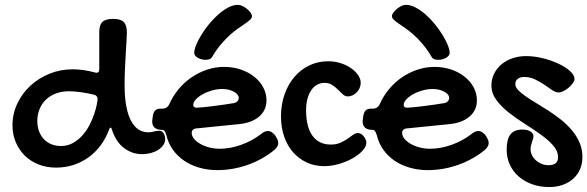

<svg xmlns="http://www.w3.org/2000/svg" viewBox="-20 -652 2389 781"><path d="M367.2 -356.9Q369.1 -356 373 -356Q383.8 -356 383.8 -370.1V-522Q383.8 -550.8 396.7 -563Q409.7 -575.2 439.9 -575.2Q470.7 -575.2 483.4 -562.5Q496.1 -549.8 496.1 -519Q496.1 -507.3 494.6 -484.6Q493.2 -461.9 491.5 -433.1Q489.7 -404.3 488.3 -371.3Q486.8 -338.4 486.8 -306.2Q486.8 -256.3 493.7 -220.2Q500.5 -184.1 513.2 -160.4Q525.9 -136.7 543.5 -125.2Q561 -113.8 583 -113.8Q595.2 -113.8 605.2 -116.9Q615.2 -120.1 628.9 -120.1Q638.7 -120.1 645.3 -110.1Q651.9 -100.1 651.9 -85.9Q651.9 -73.2 644.3 -62Q636.7 -50.8 623.8 -42.5Q610.8 -34.2 593.8 -29.5Q576.7 -24.9 558.1 -24.9Q518.1 -24.9 484.9 -49.6Q451.7 -74.2 435.1 -125Q433.6 -132.8 430.2 -132.8Q426.3 -132.8 423.8 -125Q410.6 -89.4 389.4 -60.8Q368.2 -32.2 340.1 -12Q312 8.3 278.6 19Q245.1 29.8 208 29.8Q168.9 29.8 136.5 16.8Q104 3.9 80.6 -19.3Q57.1 -42.5 43.9 -74Q30.8 -105.5 30.8 -142.1Q30.8 -189 50.3 -230.5Q69.8 -272 103.3 -303Q136.7 -334 181.2 -352.1Q225.6 -370.1 275.9 -370.1Q296.4 -370.1 319.3 -366.9Q342.3 -363.8 367.2 -356.9ZM227.1 -58.1Q254.9 -58.1 276.6 -70.3Q298.3 -82.5 315.2 -101.3Q332 -120.1 343.8 -142.8Q355.5 -165.5 362.8 -187Q370.1 -208.5 373.5 -225.6Q377 -242.7 377 -250Q377 -255.4 374 -259.5Q371.1 -263.7 365.2 -266.1Q352.1 -269.5 337.9 -272.2Q323.7 -274.9 310.1 -276.9Q296.4 -278.8 283.9 -279.8Q271.5 -280.8 261.2 -280.8Q231.9 -280.8 208 -272Q184.1 -263.2 167.2 -247.1Q150.4 -231 141.1 -208.7Q131.8 -186.5 131.8 -160.2Q131.8 -136.7 138.9 -117.9Q146 -99.1 158.4 -85.9Q170.9 -72.8 188.5 -65.4Q206.1 -58.1 227.1 -58.1Z M1042 -106.9Q1056.2 -119.1 1069.8 -119.1Q1077.6 -119.1 1084 -115.2Q1090.3 -111.3 1098.1 -103Q1105.5 -91.8 1108.6 -84.7Q1111.8 -77.6 1111.8 -70.8Q1111.8 -56.2 1097.2 -43Q1073.7 -23.4 1046.4 -8.1Q1019 7.3 989.3 18.1Q959.5 28.8 927.7 34.4Q896 40 864.7 40Q825.2 40 790.5 30Q755.9 20 728.8 1.5Q701.7 -17.1 683.1 -43.2Q664.6 -69.3 656.7 -102.1Q652.3 -115.7 648.7 -119.9Q645 -124 636.7 -124Q618.7 -124 608.9 -132.8Q599.1 -141.6 599.1 -158.2Q599.1 -165 600.1 -167L601.1 -176.8Q603.5 -194.3 610.6 -202.1Q617.7 -210 632.8 -210H640.1Q660.6 -210 668.9 -229Q684.1 -262.7 707.5 -290.5Q731 -318.4 760.3 -338.1Q789.6 -357.9 823 -368.9Q856.4 -379.9 891.1 -379.9Q927.2 -379.9 958.7 -369.4Q990.2 -358.9 1013.7 -340.3Q1037.1 -321.8 1050.5 -296.9Q1064 -272 1064 -243.2Q1064 -223.1 1056.2 -206.5Q1048.3 -189.9 1033.7 -177.5Q1019 -165 998.3 -157.2Q977.5 -149.4 951.2 -147L781.7 -129.9Q772 -129.9 765.9 -125Q759.8 -120.1 759.8 -111.8Q759.8 -99.1 769.3 -87.4Q778.8 -75.7 794.7 -66.7Q810.5 -57.6 831.3 -52.2Q852.1 -46.9 874 -46.9Q895 -46.9 917.2 -51Q939.5 -55.2 961.2 -63Q982.9 -70.8 1003.4 -81.8Q1023.9 -92.8 1042 -106.9ZM933.1 -232.9Q940.4 -234.4 945.8 -240Q951.2 -245.6 951.2 -253.9Q951.2 -261.2 945.8 -267.6Q940.4 -273.9 931.2 -279.1Q921.9 -284.2 909.7 -287.1Q897.5 -290 883.8 -290Q863.8 -290 842.8 -284.2Q821.8 -278.3 804.7 -268.8Q787.6 -259.3 776.9 -247.8Q766.1 -236.3 766.1 -225.1Q766.1 -213.9 779.8 -213.9Q788.1 -213.9 806.6 -215.8Q825.2 -217.8 847.7 -220.5Q870.1 -223.1 893.1 -226.6Q916 -230 933.1 -232.9ZM1004.9 -586.4Q1004.9 -579.1 997.8 -572.3Q990.7 -565.4 978.8 -557.1Q966.8 -548.8 950.7 -537.8Q934.6 -526.9 916.7 -511Q898.9 -495.1 879.9 -472.9Q860.8 -450.7 842.8 -420.4Q838.9 -413.6 831.8 -411.1Q824.7 -408.7 815.9 -408.7Q807.6 -408.7 799.6 -410.9Q791.5 -413.1 784.9 -416.7Q778.3 -420.4 774.2 -425.5Q770 -430.7 770 -436.5Q770 -449.7 778.1 -469.5Q786.1 -489.3 799.6 -511Q813 -532.7 830.8 -554.4Q848.6 -576.2 868.4 -593.5Q888.2 -610.8 908.4 -621.6Q928.7 -632.3 947.8 -632.3Q956.5 -632.3 966.6 -627.4Q976.6 -622.6 985.1 -615.5Q993.7 -608.4 999.3 -600.3Q1004.9 -592.3 1004.9 -586.4Z M1314.9 -402.8Q1340.3 -402.8 1364.3 -395.5Q1388.2 -388.2 1406.5 -375.7Q1424.8 -363.3 1436 -347.4Q1447.3 -331.5 1447.3 -314.9Q1447.3 -304.2 1442.9 -294.2Q1438.5 -284.2 1431.2 -276.6Q1423.8 -269 1414.6 -264.4Q1405.3 -259.8 1395 -259.8Q1383.8 -259.8 1374.5 -268.3Q1365.2 -276.9 1354.7 -287.4Q1344.2 -297.9 1331.3 -306.4Q1318.4 -314.9 1300.3 -314.9Q1282.7 -314.9 1268.6 -306.6Q1254.4 -298.3 1244.9 -283.4Q1235.4 -268.6 1230.2 -248.3Q1225.1 -228 1225.1 -204.1Q1225.1 -135.7 1251 -99.9Q1276.9 -64 1325.2 -64Q1348.1 -64 1364.5 -71.3Q1380.9 -78.6 1393.3 -87.4Q1405.8 -96.2 1416 -103.5Q1426.3 -110.8 1437 -110.8Q1442.9 -110.8 1448.7 -107.2Q1454.6 -103.5 1459.2 -97.9Q1463.9 -92.3 1467 -85.4Q1470.2 -78.6 1470.2 -71.8Q1470.2 -55.7 1454.3 -38.6Q1438.5 -21.5 1413.6 -7.6Q1388.7 6.3 1358.2 15.1Q1327.6 23.9 1298.8 23.9Q1260.3 23.9 1228 9Q1195.8 -5.9 1172.4 -32.5Q1148.9 -59.1 1136 -96.2Q1123 -133.3 1123 -178.2Q1123 -227.1 1137.5 -268.1Q1151.9 -309.1 1177.5 -339.1Q1203.1 -369.1 1238.3 -386Q1273.4 -402.8 1314.9 -402.8Z M1897.9 -106.9Q1912.1 -119.1 1925.8 -119.1Q1933.6 -119.1 1939.9 -115.2Q1946.3 -111.3 1954.1 -103Q1961.4 -91.8 1964.6 -84.7Q1967.8 -77.6 1967.8 -70.8Q1967.8 -56.2 1953.1 -43Q1929.7 -23.4 1902.3 -8.1Q1875 7.3 1845.2 18.1Q1815.4 28.8 1783.7 34.4Q1752 40 1720.7 40Q1681.2 40 1646.5 30Q1611.8 20 1584.7 1.5Q1557.6 -17.1 1539.1 -43.2Q1520.5 -69.3 1512.7 -102.1Q1508.3 -115.7 1504.6 -119.9Q1501 -124 1492.7 -124Q1474.6 -124 1464.8 -132.8Q1455.1 -141.6 1455.1 -158.2Q1455.1 -165 1456.1 -167L1457 -176.8Q1459.5 -194.3 1466.6 -202.1Q1473.6 -210 1488.8 -210H1496.1Q1516.6 -210 1524.9 -229Q1540 -262.7 1563.5 -290.5Q1586.9 -318.4 1616.2 -338.1Q1645.5 -357.9 1679 -368.9Q1712.4 -379.9 1747.1 -379.9Q1783.2 -379.9 1814.7 -369.4Q1846.2 -358.9 1869.6 -340.3Q1893.1 -321.8 1906.5 -296.9Q1919.9 -272 1919.9 -243.2Q1919.9 -223.1 1912.1 -206.5Q1904.3 -189.9 1889.6 -177.5Q1875 -165 1854.2 -157.2Q1833.5 -149.4 1807.1 -147L1637.7 -129.9Q1627.9 -129.9 1621.8 -125Q1615.7 -120.1 1615.7 -111.8Q1615.7 -99.1 1625.2 -87.4Q1634.8 -75.7 1650.6 -66.7Q1666.5 -57.6 1687.3 -52.2Q1708 -46.9 1730 -46.9Q1751 -46.9 1773.2 -51Q1795.4 -55.2 1817.1 -63Q1838.9 -70.8 1859.4 -81.8Q1879.9 -92.8 1897.9 -106.9ZM1789.1 -232.9Q1796.4 -234.4 1801.8 -240Q1807.1 -245.6 1807.1 -253.9Q1807.1 -261.2 1801.8 -267.6Q1796.4 -273.9 1787.1 -279.1Q1777.8 -284.2 1765.6 -287.1Q1753.4 -290 1739.7 -290Q1719.7 -290 1698.7 -284.2Q1677.7 -278.3 1660.6 -268.8Q1643.6 -259.3 1632.8 -247.8Q1622.1 -236.3 1622.1 -225.1Q1622.1 -213.9 1635.7 -213.9Q1644 -213.9 1662.6 -215.8Q1681.2 -217.8 1703.6 -220.5Q1726.1 -223.1 1749 -226.6Q1772 -230 1789.1 -232.9ZM1574.2 -586.4Q1574.2 -592.3 1579.8 -600.3Q1585.4 -608.4 1594 -615.5Q1602.5 -622.6 1612.3 -627.4Q1622.1 -632.3 1630.9 -632.3Q1649.4 -632.3 1670.2 -621.6Q1690.9 -610.8 1710.7 -593.5Q1730.5 -576.2 1748.3 -554.4Q1766.1 -532.7 1779.5 -511Q1793 -489.3 1801 -469.5Q1809.1 -449.7 1809.1 -436.5Q1809.1 -430.7 1804.9 -425.5Q1800.8 -420.4 1794.2 -416.7Q1787.6 -413.1 1779.5 -410.9Q1771.5 -408.7 1763.2 -408.7Q1753.9 -408.7 1746.8 -411.1Q1739.7 -413.6 1735.8 -420.4Q1717.8 -450.7 1699 -472.9Q1680.2 -495.1 1662.1 -511Q1644 -526.9 1628.2 -537.8Q1612.3 -548.8 1600.3 -557.1Q1588.4 -565.4 1581.3 -572.3Q1574.2 -579.1 1574.2 -586.4Z M2120.1 -423.8Q2152.8 -423.8 2187.5 -415.3Q2222.2 -406.7 2251 -393.3Q2279.8 -379.9 2298.3 -363.3Q2316.9 -346.7 2316.9 -331.1Q2316.9 -323.2 2310.1 -313.7Q2303.2 -304.2 2293.5 -295.7Q2283.7 -287.1 2272.2 -281.5Q2260.7 -275.9 2252 -275.9Q2240.2 -275.9 2225.8 -285.6Q2211.4 -295.4 2194.1 -307.4Q2176.8 -319.3 2156.2 -329.1Q2135.7 -338.9 2111.8 -338.9Q2096.2 -338.9 2086.2 -331.3Q2076.2 -323.7 2076.2 -310.1Q2076.2 -297.9 2087.9 -285.4Q2099.6 -272.9 2118.9 -259.8Q2138.2 -246.6 2162.6 -231.9Q2187 -217.3 2212.6 -200.7Q2238.3 -184.1 2262.7 -164.6Q2287.1 -145 2306.4 -122.1Q2325.7 -99.1 2337.4 -72Q2349.1 -44.9 2349.1 -13.2Q2349.1 14.2 2339.4 36.6Q2329.6 59.1 2311.5 75.2Q2293.5 91.3 2268.6 100.1Q2243.7 108.9 2213.9 108.9Q2176.3 108.9 2144.5 97.4Q2112.8 85.9 2089.8 65.9Q2066.9 45.9 2054 18.1Q2041 -9.8 2041 -43Q2041 -85.9 2056.4 -105.5Q2071.8 -125 2105 -125Q2125.5 -125 2137.7 -117.2Q2149.9 -109.4 2149.9 -98.1Q2149.9 -92.3 2147.9 -86.2Q2146 -80.1 2143.8 -73.5Q2141.6 -66.9 2139.9 -59.6Q2138.2 -52.2 2138.2 -44.9Q2138.2 -32.2 2144 -20.5Q2149.9 -8.8 2159.9 0.2Q2169.9 9.3 2183.1 14.6Q2196.3 20 2210.9 20Q2250 20 2250 -12.2Q2250 -37.6 2230 -60.3Q2210 -83 2179.7 -104.7Q2149.4 -126.5 2114.5 -148.4Q2079.6 -170.4 2049.3 -194.3Q2019 -218.3 1999 -245.4Q1979 -272.5 1979 -304.2Q1979 -330.6 1990 -352.5Q2001 -374.5 2020 -390.4Q2039.1 -406.2 2064.7 -415Q2090.3 -423.8 2120.1 -423.8Z"/></svg>

Font: Gochi Hand
Style: Regular
Weight: 400
Designer: Juan Pablo del Peral
Foundry: Juan Pablo del Peral
Version: Version 1.001